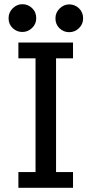

<svg xmlns="http://www.w3.org/2000/svg" viewBox="-20 -898 440 918"><path d="M21 -811Q21 -838.9 41 -858.4Q61 -877.9 86.9 -877.9Q113.8 -877.9 133.5 -859.1Q153.3 -840.3 153.3 -811Q153.3 -783.2 133.3 -764.2Q113.3 -745.1 86.9 -745.1Q60.1 -745.1 40.5 -763.7Q21 -782.2 21 -811ZM67.9 0V-75.2H149.9V-619.1H67.9V-694.8H329.1V-619.1H248V-75.2H329.1V0ZM245.1 -810.1Q245.1 -837.9 265.1 -857.4Q285.2 -877 311 -877Q337.9 -877 357.7 -858.2Q377.4 -839.4 377.4 -810.1Q377.4 -782.2 357.4 -763.2Q337.4 -744.1 311 -744.1Q284.2 -744.1 264.6 -762.7Q245.1 -781.2 245.1 -810.1Z"/></svg>

Font: CMU Concrete
Style: Bold
Weight: 700
Version: Version 0.7.0